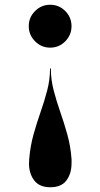

<svg xmlns="http://www.w3.org/2000/svg" viewBox="-20 -550 419 808"><path d="M103 119Q107.5 64.5 121.2 15.5Q135 -33.5 151 -79.2Q167 -125 178.8 -170Q190.5 -215 190.5 -262H194Q194 -215 205.8 -170Q217.5 -125 233.5 -79.2Q249.5 -33.5 263.2 15.5Q277 64.5 281 119Q281.5 124.5 281.2 129Q281 133.5 281 138Q281 180 259.8 209Q238.5 238 192 238Q145.5 238 123.8 209Q102 180 102 138Q102 133.5 102.5 129Q103 124.5 103 119ZM281 -440Q281 -403 254.8 -376.2Q228.5 -349.5 191 -349.5Q154 -349.5 127.5 -376.2Q101 -403 101 -440Q101 -477 127.5 -503.5Q154 -530 191 -530Q228.5 -530 254.8 -503.5Q281 -477 281 -440Z"/></svg>

Font: Bodoni* 48pt
Style: Bold
Weight: 700
Version: Version 2.3